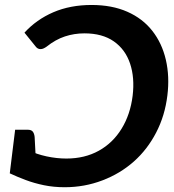

<svg xmlns="http://www.w3.org/2000/svg" viewBox="-20 -753 708 780"><path d="M352.1 -732.8Q435 -732.8 497.2 -705.3Q559.4 -677.8 598.3 -628.3Q638 -578 653.8 -510Q669.5 -442.1 660 -365.4Q650 -282.8 614.3 -214.3Q578.7 -145.7 524 -97.1Q468.3 -47.6 395.6 -20Q322.9 7.6 243 7.6Q197.9 7.6 158.3 -0.6Q118.8 -8.7 84.1 -21.8Q49.5 -34.8 19.7 -48.8L30.6 -137.8L99 -141.9Q127.3 -126.8 168.9 -117.8Q210.4 -108.9 249.4 -108.9Q324.3 -108.9 381.5 -140.7Q438.7 -172.5 474 -230.2Q509.4 -287.8 518.8 -363.7Q527.7 -437 508.5 -494.5Q489.2 -552.1 442.6 -584.8Q395.9 -617.5 323 -617.5Q281.8 -617.5 243.8 -605Q205.7 -592.5 169.1 -563.3Q163.5 -559.3 157.3 -556.4Q151.1 -553.5 144.8 -553.5Q134 -553.5 126.7 -561.8L79.4 -620.3Q127.9 -673.5 196.6 -703.2Q265.4 -732.8 352.1 -732.8ZM125 -114.5 30.6 -137.8 41.5 -225.9H93.2Q106.8 -225.9 113 -218.5Q119.1 -211 120.7 -196.8Z"/></svg>

Font: Aleo
Style: Italic
Weight: 400
Italic angle: -7°
Designer: Alessio Laiso
Foundry: Alessio Laiso
Version: Version 2.001;gftools[0.9.29]